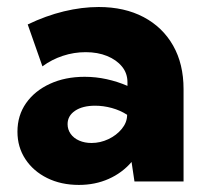

<svg xmlns="http://www.w3.org/2000/svg" viewBox="-20 -518 588 548"><path d="M503.9 0H363.8L355.5 -55.7Q328.6 -24.4 290 -7.3Q251.5 9.8 205.1 9.8Q154.3 9.8 114.7 -9.8Q75.2 -29.3 52.5 -63.7Q29.8 -98.1 29.8 -142.1Q29.8 -188.5 54.4 -223.6Q79.1 -258.8 122.6 -278.8Q166 -298.8 221.7 -298.8Q253.4 -298.8 284.4 -292Q315.4 -285.2 343.8 -272.9V-283.2Q343.8 -309.1 328.1 -328.1Q312.5 -347.2 285.6 -358.2Q258.8 -369.1 224.6 -369.1Q190.9 -369.1 159.2 -358.6Q127.4 -348.1 101.1 -328.6L59.1 -448.2Q110.8 -473.1 162.4 -485.6Q213.9 -498 261.7 -498Q335.4 -498 389.9 -469.2Q444.3 -440.4 474.1 -387.9Q503.9 -335.4 503.9 -263.7ZM241.2 -109.9Q266.1 -109.9 289.3 -120.8Q312.5 -131.8 327.4 -149.9Q342.3 -168 342.8 -188.5V-190.4Q323.2 -203.1 299.3 -209.7Q275.4 -216.3 251.5 -216.3Q215.8 -216.3 194.3 -201.9Q172.9 -187.5 172.9 -163.6Q172.9 -148.4 181.6 -136Q190.4 -123.5 206.1 -116.7Q221.7 -109.9 241.2 -109.9Z"/></svg>

Font: Kumbh Sans ExtraBold
Style: Regular
Weight: 800
Version: Version 1.005